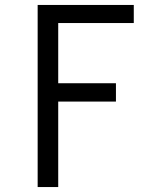

<svg xmlns="http://www.w3.org/2000/svg" viewBox="-20 -755 640 775"><path d="M132 0V-735H520V-662H215V-419H448V-345H215V0Z"/></svg>

Font: Iosevka Aile
Style: Regular
Weight: 400
Designer: Belleve Invis
Foundry: Belleve Invis
Version: Version 28.0.1; ttfautohint (v1.8.4)